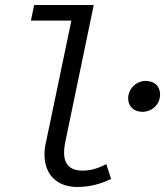

<svg xmlns="http://www.w3.org/2000/svg" viewBox="-20 -732 657 764"><path d="M287 12C335 12 379 1 422 -20L403 -79C368 -61 340 -53 308 -53C264 -53 235 -74 235 -124C235 -139 237 -154 240 -168L353 -712H116L103 -650H264L164 -171C159 -151 157 -134 157 -118C157 -32 212 12 287 12ZM547 -287C585 -287 617 -317 617 -356C617 -390 594 -410 559 -410C522 -410 490 -378 490 -341C490 -306 515 -287 547 -287Z"/></svg>

Font: Source Code Variable
Style: Italic
Weight: 400
Italic angle: -11°
Monospace: yes
Designer: Paul D. Hunt, Teo Tuominen
Foundry: Adobe Systems Incorporated
Version: Version 1.005;PS 1.0;hotconv 16.6.54;makeotf.lib2.5.65590